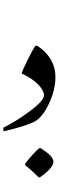

<svg xmlns="http://www.w3.org/2000/svg" viewBox="-65 -741 385 1181"><path d="M117.7 -720.7ZM146.5 261.7ZM-43 66.9 -44.9 44.9Q36.1 4.4 120.8 -58.8Q205.6 -122.1 205.6 -155.8Q205.6 -183.6 169.9 -220.9Q134.3 -258.3 67.9 -289.1Q75.7 -314 105.5 -374Q135.3 -434.1 152.8 -459.5H163.6Q216.3 -426.3 246.1 -377Q275.9 -327.6 275.9 -265.6Q275.9 -188 235.8 -102.8Q195.8 -17.6 145 8.3Q94.2 34.2 -43 66.9ZM205.6 22ZM89.8 274.9V266.1Q102.1 248 133.3 213.1Q164.6 178.2 176.8 170.4H185.5Q223.1 194.3 243.4 214.6Q263.7 234.9 263.7 254.9Q263.7 290 181.2 349.6H172.4Q130.4 306.6 89.8 274.9ZM176.8 261.2ZM176.8 419.9Z"/></svg>

Font: Noto Nastaliq Urdu
Style: Regular
Weight: 400
Designer: Monotype Design Team
Foundry: Monotype Imaging Inc.
Version: Version 1.02 uh